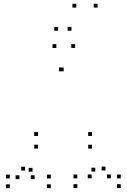

<svg xmlns="http://www.w3.org/2000/svg" viewBox="-20 -970 660 1000"><path d="M244.5 10V-10H224.5V10ZM244.5 -40.5V-60.5H224.5V-40.5ZM149.3 -75.8V-95.8H129.3V-75.8ZM160.3 -37V-57H140.3V-37ZM307 -598.5V-618.5H287V-598.5ZM311.7 -598.5V-618.5H291.7V-598.5ZM457.2 -41.3V-61.3H437.2V-41.3ZM476.3 -76.5V-96.5H456.3V-76.5ZM382.7 -41V-61H362.7V-41ZM382.7 9.3V-10.7H362.7V9.3ZM609 9.3V-10.7H589V9.3ZM609 -41V-61H589V-41ZM529.3 -82.2V-102.2H509.3V-82.2ZM557.5 -41.3V-61.3H537.5V-41.3ZM371.2 -720V-740H351.2V-720ZM273.5 -720V-740H253.5V-720ZM81.2 -37V-57H61.2V-37ZM110.7 -81.7V-101.7H90.7V-81.7ZM31 -40.5V-60.5H11V-40.5ZM31 10V-10H11V10ZM459.2 -196.2V-216.2H439.2V-196.2ZM459.2 -262V-282H439.2V-262ZM178 -262V-282H158V-262ZM178 -196.2V-216.2H158V-196.2ZM282.8 -809.8V-829.8H262.8V-809.8ZM377.3 -930.5V-950.5H357.3V-930.5ZM488.2 -930.5V-950.5H468.2V-930.5ZM352.3 -809.8V-829.8H332.3V-809.8Z"/></svg>

Font: Monaspace Xenon Dots Var
Style: Regular
Weight: 400
Designer: Riley Cran and the Lettermatic Team
Version: Version 1.100 (Monaspace Xenon Dots)